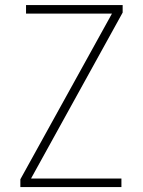

<svg xmlns="http://www.w3.org/2000/svg" viewBox="-20 -758 580 778"><path d="M106.5 -34.5H472V0H62.5V-31.5L434 -703.5L435 -703H85.5V-737.5H477V-707L106.5 -36Z"/></svg>

Font: Epilogue ExtraLight
Style: Regular
Weight: 250
Designer: Tyler Finck
Foundry: Etcetera Type Co
Version: Version 2.112